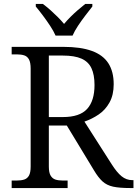

<svg xmlns="http://www.w3.org/2000/svg" viewBox="-20 -951 695 971"><path d="M39 0V-38H65Q87 -38 102.5 -43Q118 -48 126.5 -63Q135 -78 135 -109V-604Q135 -635 126.5 -650.5Q118 -666 102.5 -671Q87 -676 65 -676H39V-714H301Q388 -714 444.5 -693.5Q501 -673 528 -631Q555 -589 555 -525Q555 -471 534 -433Q513 -395 479 -372Q445 -349 407 -336L545 -120Q571 -79 595 -59.5Q619 -40 649 -40H655V0H640Q584 0 552 -7Q520 -14 498.5 -33.5Q477 -53 455 -90L318 -316H227V-109Q227 -78 236 -63Q245 -48 260 -43Q275 -38 297 -38H322V0ZM298 -359Q383 -359 420.5 -400Q458 -441 458 -521Q458 -573 442.5 -606Q427 -639 392 -654.5Q357 -670 298 -670H227V-359ZM261 -771Q251 -794 233.5 -820.5Q216 -847 196.5 -873Q177 -899 161 -918V-931H197Q217 -916 235.5 -899.5Q254 -883 271.5 -865.5Q289 -848 304 -830Q319 -848 336.5 -865.5Q354 -883 373 -899.5Q392 -916 411 -931H447V-918Q432 -899 412 -873Q392 -847 374.5 -820.5Q357 -794 347 -771Z"/></svg>

Font: Noto Serif Hentaigana EL
Style: Regular
Weight: 400
Designer: Kazuhiro Yamada
Foundry: nipponia
Version: Version 1.000